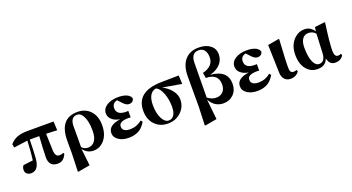

<svg xmlns="http://www.w3.org/2000/svg" viewBox="-61 -1631 4863 2654"><g transform="rotate(-20 2370.0 -303.5)"><path d="M514 -180Q518 -84 579 -84Q611 -84 637 -97L648 -83Q610 17 519 17Q391 17 391 -122Q391 -168 396 -263Q400 -347 406 -429H266Q264 -266 256 -164Q244 16 127 16Q90 16 67 -4Q42 -25 42 -61Q42 -102 66 -127Q68 -127 73 -128Q78 -129 85 -129Q104 -132 123 -134Q179 -141 207 -144Q216 -205 222 -288Q226 -345 230 -427L28 -399L17 -450Q63 -503 120 -526Q182 -551 278 -551H661L667 -420L506 -427Z M898 -258Q898 -114 897 -88Q934 -48 987 -48Q1050 -48 1085 -95Q1125 -146 1125 -249Q1125 -384 1085 -461Q1049 -528 997 -528Q901 -528 898 -400ZM748 -235Q748 -563 1015 -563Q1124 -563 1195 -494Q1275 -416 1275 -274Q1275 -141 1207 -60Q1142 17 1046 17Q950 17 894 -64L922 188L747 219L739 213L748 -45Z M1817 -127Q1776 -59 1729 -27Q1664 17 1565 17Q1477 17 1419 -21Q1356 -61 1356 -126Q1356 -240 1536 -265Q1454 -280 1413 -323Q1378 -359 1378 -407Q1378 -477 1444 -520Q1510 -563 1616 -563Q1679 -563 1726 -546Q1782 -525 1798 -483Q1800 -457 1779 -438Q1759 -420 1727 -420Q1686 -420 1643 -466L1586 -527Q1511 -509 1511 -436Q1511 -334 1652 -334Q1658 -334 1667 -335L1682 -336V-240Q1660 -242 1651 -242Q1509 -242 1509 -167Q1509 -88 1623 -88Q1719 -88 1797 -152Z M2243 -63Q2270 -106 2270 -184Q2270 -290 2237 -379Q2201 -476 2143 -497Q2028 -471 2028 -292Q2028 -167 2071 -90Q2110 -19 2164 -19Q2215 -19 2243 -63ZM2231 -479Q2308 -440 2356 -381Q2412 -313 2412 -239Q2412 -133 2337 -60Q2259 17 2140 17Q2026 17 1953 -57Q1876 -134 1876 -263Q1876 -543 2236 -553L2504 -557L2510 -431Z M2763 -139Q2823 -91 2889 -91Q2951 -91 2988 -129Q3026 -168 3026 -237Q3026 -394 2844 -397L2832 -476Q2993 -516 2993 -648Q2993 -719 2960 -757Q2930 -791 2880 -791Q2769 -791 2768 -644ZM2617 -501Q2617 -661 2692 -745Q2764 -826 2893 -826Q2998 -826 3061 -777Q3125 -728 3125 -644Q3125 -567 3077 -509Q3022 -444 2917 -417Q3165 -396 3165 -196Q3165 -101 3106 -42Q3047 17 2956 17Q2827 17 2758 -109L2789 188L2615 219L2607 213L2617 -50Z M3708 -127Q3667 -59 3620 -27Q3555 17 3456 17Q3368 17 3310 -21Q3247 -61 3247 -126Q3247 -240 3427 -265Q3345 -280 3304 -323Q3269 -359 3269 -407Q3269 -477 3335 -520Q3401 -563 3507 -563Q3570 -563 3617 -546Q3673 -525 3689 -483Q3691 -457 3670 -438Q3650 -420 3618 -420Q3577 -420 3534 -466L3477 -527Q3402 -509 3402 -436Q3402 -334 3543 -334Q3549 -334 3558 -335L3573 -336V-240Q3551 -242 3542 -242Q3400 -242 3400 -167Q3400 -88 3514 -88Q3610 -88 3688 -152Z M3857 -20Q3823 -57 3822 -123L3810 -530L3973 -559L3981 -552Q3960 -216 3963 -131Q3963 -62 4016 -62Q4039 -62 4059 -71L4071 -53Q4060 -25 4027 -6Q3991 16 3946 16Q3890 16 3857 -20Z M4491 -448Q4451 -496 4387 -496Q4333 -496 4302 -456Q4267 -411 4267 -325Q4267 -187 4301 -112Q4333 -42 4386 -42Q4470 -42 4478 -164ZM4724 -52Q4690 17 4600 17Q4518 17 4495 -83Q4460 17 4343 17Q4243 17 4181 -58Q4115 -136 4115 -273Q4115 -406 4191 -489Q4260 -563 4353 -563Q4441 -563 4494 -482L4503 -542L4647 -559L4656 -552Q4616 -268 4616 -152Q4616 -61 4669 -61Q4693 -61 4711 -71Z"/></g></svg>

Font: Source Han Serif SC Heavy
Style: Regular
Weight: 900
Designer: Ryoko NISHIZUKA  (kana & ideographs); Frank Grießhammer (Latin, Greek & Cyrillic); Wenlong ZHANG  (bopomofo); Sandoll Co
Foundry: Adobe Systems Incorporated
Version: Version 1.001 October 20, 2017